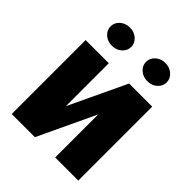

<svg xmlns="http://www.w3.org/2000/svg" viewBox="-205 -851 970 970"><g transform="rotate(45 280.5 -365.5)"><path d="M353.5 -528.3H518.6V0H353.5V-307.6L208.5 0H43V-528.3H208.5V-221.7ZM83 -666.5Q83 -693.4 104.2 -712.4Q125.5 -731.4 156.7 -731.4Q188 -731.4 209.2 -712.4Q230.5 -693.4 230.5 -666.5Q230.5 -639.6 209.2 -620.6Q188 -601.6 156.7 -601.6Q125.5 -601.6 104.2 -620.6Q83 -639.6 83 -666.5ZM336.4 -666.5Q336.4 -693.4 357.7 -712.4Q378.9 -731.4 410.2 -731.4Q441.4 -731.4 462.6 -712.4Q483.9 -693.4 483.9 -666.5Q483.9 -639.6 462.6 -620.6Q441.4 -601.6 410.2 -601.6Q378.9 -601.6 357.7 -620.6Q336.4 -639.6 336.4 -666.5Z"/></g></svg>

Font: Sadagaat-English
Style: Regular
Weight: 900
Designer: Ahmed alsheikh
Foundry: Ahmed alsheikh Design
Version: Version 2.137;January 17, 2018;FontCreator 11.0.0.2408 64-bi